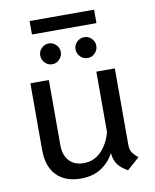

<svg xmlns="http://www.w3.org/2000/svg" viewBox="-86 -823 725 900"><g transform="rotate(-10 277.0 -373.5)"><path d="M509 -41 450 11Q418 -7 403 -28Q388 -49 385 -82Q361 -38 321.5 -13.5Q282 11 227 11Q152 11 111 -31.5Q70 -74 70 -153V-470H158V-160Q158 -112 183 -85Q208 -58 252 -58Q300 -58 334 -91.5Q368 -125 384 -182V-470H472V-106Q472 -85 480 -71.5Q488 -58 509 -41ZM117 -758H424V-694H117ZM138 -590Q138 -610 152.5 -624.5Q167 -639 187 -639Q207 -639 221.5 -624.5Q236 -610 236 -590Q236 -570 221.5 -555Q207 -540 187 -540Q167 -540 152.5 -555Q138 -570 138 -590ZM306 -590Q306 -610 320.5 -624.5Q335 -639 356 -639Q376 -639 390.5 -624.5Q405 -610 405 -590Q405 -570 390.5 -555Q376 -540 356 -540Q335 -540 320.5 -555Q306 -570 306 -590Z"/></g></svg>

Font: KoHo Medium
Style: Regular
Weight: 500
Version: Version 1.000; ttfautohint (v1.6)